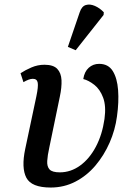

<svg xmlns="http://www.w3.org/2000/svg" viewBox="-20 -830 588 860"><path d="M207 10Q121 10 98 -34Q75 -78 93 -163L143 -399Q152 -442 149 -459.5Q146 -477 127 -477Q118 -477 107.5 -473Q97 -469 85 -462L72 -502Q93 -516 121 -528Q149 -540 179 -540Q219 -540 236.5 -521.5Q254 -503 255.5 -471Q257 -439 248 -397L201 -170Q193 -134 191.5 -109Q190 -84 202 -71Q214 -58 248 -58Q297 -58 339 -88.5Q381 -119 409.5 -173Q438 -227 448 -297Q456 -355 442 -392.5Q428 -430 402.5 -450Q377 -470 353 -476Q358 -509 377.5 -526.5Q397 -544 424 -544Q465 -544 485 -512Q505 -480 509 -426.5Q513 -373 504 -309Q496 -248 471 -191Q446 -134 407.5 -88.5Q369 -43 318 -16.5Q267 10 207 10ZM319 -605 284 -620 337 -775Q346 -802 364.5 -807.5Q383 -813 405 -803.5Q427 -794 445 -775L444 -763Z"/></svg>

Font: Noto Serif SemiCondensed Medium
Style: Italic
Weight: 500
Width: 4
Italic angle: -12°
Designer: Monotype Design Team
Foundry: Monotype Imaging Inc.
Version: Version 2.013